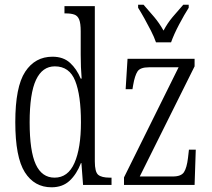

<svg xmlns="http://www.w3.org/2000/svg" viewBox="-20 -786 901 816"><path d="M199 10Q126 10 85.5 -54Q45 -118 45 -267Q45 -417 87 -481Q129 -545 203 -545Q249 -545 277.5 -519Q306 -493 323 -452H327Q325 -475 324 -501Q323 -527 323 -554V-653Q323 -687 316.5 -703Q310 -719 296 -724Q282 -729 260 -729H254V-760H383V-100Q383 -55 397.5 -43Q412 -31 446 -31H454V0H333L326 -93H324Q306 -46 276 -18Q246 10 199 10ZM212 -31Q269 -31 296.5 -93.5Q324 -156 324 -266Q324 -381 299.5 -442.5Q275 -504 213 -504Q160 -504 133 -446.5Q106 -389 106 -266Q106 -144 132 -87.5Q158 -31 212 -31ZM507 0V-32L739 -500H613Q576 -500 564.5 -482.5Q553 -465 546 -425L543 -407H514L522 -536H807V-504L574 -36H715Q750 -36 762 -54.5Q774 -73 779 -115L783 -150H812L807 0ZM643 -606Q635 -629 621.5 -655.5Q608 -682 593.5 -708Q579 -734 567 -753V-766H590Q614 -739 635.5 -713.5Q657 -688 675 -656Q692 -688 713.5 -713.5Q735 -739 759 -766H782V-753Q764 -725 741.5 -682.5Q719 -640 707 -606Z"/></svg>

Font: Noto Serif ExtraCondensed Light
Style: Regular
Weight: 300
Width: 2
Designer: Monotype Design Team
Foundry: Monotype Imaging Inc.
Version: Version 2.014; ttfautohint (v1.8.4.7-5d5b)